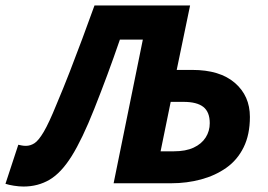

<svg xmlns="http://www.w3.org/2000/svg" viewBox="-66 -671 980 703"><path d="M20 12Q4 12 -15 9Q-34 6 -46 2L1 -141Q6 -140 13 -138.5Q20 -137 29 -137Q45 -137 60 -146.5Q75 -156 94 -188Q113 -220 141 -289Q166 -348 189.5 -408.5Q213 -469 235.5 -529.5Q258 -590 280 -651H630L581 -415H638Q739 -415 794 -367.5Q849 -320 849 -243Q849 -178 826 -131.5Q803 -85 762.5 -56.5Q722 -28 670 -14Q618 0 561 0H350L457 -526H373Q350 -459 327 -397Q304 -335 279 -272Q235 -161 196.5 -99.5Q158 -38 115.5 -13Q73 12 20 12ZM522 -117H571Q614 -117 643 -130.5Q672 -144 687 -167.5Q702 -191 702 -220Q702 -261 678.5 -279.5Q655 -298 606 -298H559Z"/></svg>

Font: Source Sans 3 ExtraBold
Style: Italic
Weight: 800
Italic angle: -11°
Version: Version 3.052;hotconv 1.1.0;makeotfexe 2.6.0